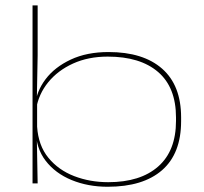

<svg xmlns="http://www.w3.org/2000/svg" viewBox="-20 -682 760 714"><path d="M380.5 12.5Q307 12.5 246.2 -12.5Q185.5 -37.5 149.5 -84.5Q113.5 -131.5 113.5 -197.5H105.5L118 -211Q122.5 -141 160 -95.2Q197.5 -49.5 256 -27Q314.5 -4.5 382.5 -4.5Q502 -4.5 568.2 -62.8Q634.5 -121 634.5 -232.5V-245Q634.5 -357 568 -414.2Q501.5 -471.5 380.5 -471.5Q308.5 -471.5 251.8 -445.8Q195 -420 159.2 -376Q123.5 -332 114.5 -277L105.5 -291H111Q115.5 -342.5 149.5 -387.5Q183.5 -432.5 243.2 -460.5Q303 -488.5 383.5 -488.5Q512.5 -488.5 583 -426.5Q653.5 -364.5 653.5 -245.5V-231.5Q653.5 -111 582.8 -49.2Q512 12.5 380.5 12.5ZM101 0V-662H120V-476L117 -315L118 -305.5V-171L117 -164L120 0Z"/></svg>

Font: Anek Latin Expanded Thin
Style: Regular
Weight: 250
Width: 7
Designer: Yesha Goshar
Foundry: Ek Type
Version: Version 1.003